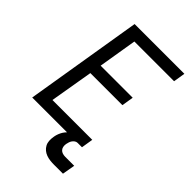

<svg xmlns="http://www.w3.org/2000/svg" viewBox="-267 -840 1135 1135"><g transform="rotate(45 300.0 -272.5)"><path d="M40 0 161 -735H577L565 -661H233L193 -419H461L449 -345H181L135 -74H468L456 0ZM412 190Q395 190 378.5 188Q362 186 347 180.5Q332 175 320 165Q308 155 300.5 141Q293 127 292 110Q291 93 294 76Q297 54 308 32Q319 10 337.5 -5.5Q356 -21 379 -28Q402 -35 425 -35L419 0Q410 0 402 5.5Q394 11 388.5 19Q383 27 380.5 35.5Q378 44 376 53Q374 65 376 76Q378 87 385 95Q392 103 403 106.5Q414 110 426 110H501L487 190Z"/></g></svg>

Font: Zed Sans Extended
Style: Italic
Weight: 400
Width: 7
Italic angle: -9°
Designer: Belleve Invis
Foundry: Belleve Invis
Version: Version 1.0.0; ttfautohint (v1.8.4)